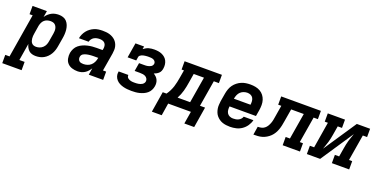

<svg xmlns="http://www.w3.org/2000/svg" viewBox="-65 -1256 4290 2200"><g transform="rotate(20 2080.0 -156.5)"><path d="M-40 215V114H12L100 -419H62V-520H237L224 -444Q237 -464 255 -480.5Q273 -497 293.5 -508Q314 -519 336.5 -523.5Q359 -528 381 -528Q409 -528 434.5 -519.5Q460 -511 477.5 -492Q495 -473 504.5 -448Q514 -423 517 -396.5Q520 -370 518.5 -342.5Q517 -315 512 -287L495 -187Q491 -162 483.5 -138Q476 -114 463 -91Q450 -68 431 -48.5Q412 -29 389 -16Q366 -3 341 2.5Q316 8 291 8Q268 8 246 2Q224 -4 208 -18.5Q192 -33 181.5 -52.5Q171 -72 166 -94L132 114H196V215ZM259 -93Q280 -93 301.5 -100.5Q323 -108 340 -124Q357 -140 366 -161Q375 -182 378 -203L395 -303Q397 -318 398 -333Q399 -348 396.5 -362Q394 -376 387.5 -389Q381 -402 370.5 -411Q360 -420 345.5 -423.5Q331 -427 316 -427Q297 -427 277 -421Q257 -415 241.5 -401Q226 -387 217.5 -368Q209 -349 205 -330L189 -230Q186 -214 185 -198.5Q184 -183 185.5 -168Q187 -153 191.5 -139Q196 -125 205.5 -114Q215 -103 229 -98Q243 -93 259 -93Z M800 8Q766 8 733.5 -2Q701 -12 679 -35.5Q657 -59 650.5 -93Q644 -127 649 -161Q654 -188 667.5 -214.5Q681 -241 704 -259.5Q727 -278 753.5 -289.5Q780 -301 808 -307.5Q836 -314 863 -316.5Q890 -319 918 -319H989L993 -338Q996 -356 993 -374Q990 -392 978.5 -404.5Q967 -417 950 -422Q933 -427 915 -427Q898 -427 880.5 -423.5Q863 -420 847.5 -411Q832 -402 821 -387Q810 -372 806 -354H688Q693 -380 703.5 -403.5Q714 -427 730.5 -448Q747 -469 769 -485Q791 -501 815 -511Q839 -521 864.5 -524.5Q890 -528 914 -528Q936 -528 958 -526Q980 -524 1000 -518Q1020 -512 1038 -502Q1056 -492 1070.5 -478Q1085 -464 1095 -446Q1105 -428 1110 -407Q1115 -386 1114 -364.5Q1113 -343 1110 -321L1073 -101H1112V0H937L950 -82Q938 -63 922 -45Q906 -27 886 -15Q866 -3 844 2.5Q822 8 800 8ZM835 -93Q859 -93 883.5 -100.5Q908 -108 927 -125Q946 -142 957 -165.5Q968 -189 972 -213L973 -218H918Q907 -218 896.5 -217.5Q886 -217 875.5 -216Q865 -215 854.5 -213.5Q844 -212 834 -209.5Q824 -207 813.5 -203.5Q803 -200 793.5 -194Q784 -188 777.5 -178.5Q771 -169 770 -158Q767 -144 771 -130.5Q775 -117 784.5 -108Q794 -99 807.5 -96Q821 -93 835 -93Z M1459 8Q1433 8 1407 5.5Q1381 3 1356.5 -3.5Q1332 -10 1310 -21.5Q1288 -33 1271.5 -51.5Q1255 -70 1247.5 -94.5Q1240 -119 1245 -145Q1245 -147 1245.5 -149Q1246 -151 1246 -152H1365Q1365 -152 1364.5 -151.5Q1364 -151 1364 -150Q1363 -139 1367 -129.5Q1371 -120 1379 -113.5Q1387 -107 1396.5 -103Q1406 -99 1416.5 -96.5Q1427 -94 1437.5 -93.5Q1448 -93 1459 -93Q1471 -93 1482.5 -93.5Q1494 -94 1505.5 -96Q1517 -98 1528.5 -101.5Q1540 -105 1550.5 -111.5Q1561 -118 1568.5 -128Q1576 -138 1578 -150Q1581 -168 1572 -183.5Q1563 -199 1548.5 -207Q1534 -215 1516 -217.5Q1498 -220 1480 -220H1416L1433 -321H1497Q1507 -321 1517 -321.5Q1527 -322 1537 -324Q1547 -326 1557 -329.5Q1567 -333 1576 -338.5Q1585 -344 1591 -353Q1597 -362 1599 -372Q1601 -387 1593 -399.5Q1585 -412 1572 -418Q1559 -424 1544.5 -425.5Q1530 -427 1514 -427Q1504 -427 1493 -426.5Q1482 -426 1471.5 -424.5Q1461 -423 1450.5 -421Q1440 -419 1429.5 -414.5Q1419 -410 1410 -402.5Q1401 -395 1399 -384L1392 -339H1287L1317 -520H1422L1416 -486Q1430 -497 1446 -506Q1462 -515 1478 -519.5Q1494 -524 1511.5 -526Q1529 -528 1545 -528Q1570 -528 1593.5 -524.5Q1617 -521 1638.5 -511.5Q1660 -502 1677 -487Q1694 -472 1704 -451.5Q1714 -431 1717 -407Q1720 -383 1716 -359Q1714 -343 1707.5 -327.5Q1701 -312 1689 -300.5Q1677 -289 1662.5 -281Q1648 -273 1632 -267Q1649 -257 1663 -243.5Q1677 -230 1685.5 -212Q1694 -194 1696 -173.5Q1698 -153 1694 -132Q1690 -108 1678 -85Q1666 -62 1646.5 -45.5Q1627 -29 1603.5 -18.5Q1580 -8 1556 -2Q1532 4 1507.5 6Q1483 8 1459 8Z M1761 151 1802 -101H1848Q1866 -126 1880 -154Q1894 -182 1903 -210Q1912 -238 1918 -267Q1924 -296 1929 -325L1945 -419H1916V-520H2371V-419H2309L2256 -101H2318L2277 151H2157L2182 0H1905L1881 151ZM2136 -101 2189 -419H2064L2046 -309Q2042 -282 2036.5 -255.5Q2031 -229 2024 -203Q2017 -177 2006.5 -151Q1996 -125 1983 -101Z M2661 8Q2637 8 2613 5Q2589 2 2567.5 -5.5Q2546 -13 2527.5 -26Q2509 -39 2494.5 -56Q2480 -73 2471.5 -94Q2463 -115 2459 -138Q2455 -161 2456.5 -185Q2458 -209 2461 -233L2478 -333Q2483 -360 2492.5 -387Q2502 -414 2519 -437.5Q2536 -461 2559.5 -479.5Q2583 -498 2609.5 -509Q2636 -520 2663.5 -524Q2691 -528 2718 -528Q2750 -528 2780.5 -522Q2811 -516 2837 -501Q2863 -486 2881 -462.5Q2899 -439 2908 -410.5Q2917 -382 2917 -350.5Q2917 -319 2912 -287L2899 -210H2577Q2574 -188 2576 -166.5Q2578 -145 2589 -127.5Q2600 -110 2619.5 -101.5Q2639 -93 2661 -93Q2677 -93 2693.5 -95.5Q2710 -98 2725.5 -105.5Q2741 -113 2753 -126Q2765 -139 2770 -155H2888Q2879 -118 2857 -85.5Q2835 -53 2803 -31Q2771 -9 2734 -0.5Q2697 8 2661 8ZM2594 -310H2796Q2799 -332 2797.5 -353.5Q2796 -375 2786 -392.5Q2776 -410 2757 -418.5Q2738 -427 2716 -427Q2695 -427 2673 -419.5Q2651 -412 2634 -396Q2617 -380 2608 -359Q2599 -338 2595 -317Z M2944 0 2960 -101Q2981 -101 3002.5 -105.5Q3024 -110 3042 -124Q3060 -138 3071.5 -157.5Q3083 -177 3090.5 -197.5Q3098 -218 3102 -239Q3106 -260 3109 -280L3132 -419H3094V-520H3578V-419H3526L3473 -101H3512V0H3301V-101H3353L3406 -419H3252L3226 -264Q3222 -238 3216.5 -212Q3211 -186 3202 -160.5Q3193 -135 3178.5 -110.5Q3164 -86 3144 -66.5Q3124 -47 3099.5 -32.5Q3075 -18 3049 -10.5Q3023 -3 2996.5 -1.5Q2970 0 2944 0Z M3596 0V-101H3648L3700 -419H3662V-520H3872V-419H3820L3802 -312Q3798 -288 3793 -263.5Q3788 -239 3781 -215.5Q3774 -192 3765.5 -168.5Q3757 -145 3749 -121L4016 -520H4178V-419H4126L4073 -101H4112V0H3901V-101H3953L3971 -208Q3975 -232 3980 -256.5Q3985 -281 3992 -304.5Q3999 -328 4007.5 -351.5Q4016 -375 4024 -399L3758 0Z"/></g></svg>

Font: Iosevka Etoile Oblique
Style: Bold
Weight: 700
Italic angle: -9°
Designer: Belleve Invis
Foundry: Belleve Invis
Version: Version 15.5.2; ttfautohint (v1.8.4)